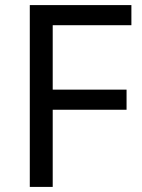

<svg xmlns="http://www.w3.org/2000/svg" viewBox="-20 -734 559 754"><path d="M187 0H97V-714H496V-635H187V-382H477V-303H187Z"/></svg>

Font: Noto Sans Bassa Vah
Style: Regular
Weight: 400
Designer: Monotype Design Team
Foundry: Monotype Imaging Inc.
Version: Version 2.002